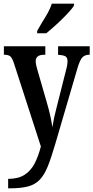

<svg xmlns="http://www.w3.org/2000/svg" viewBox="-20 -786 505 1038"><path d="M24 181Q78 181 112 159.5Q146 138 166.5 99Q187 60 201 6L57 -439Q47 -471 36.5 -480.5Q26 -490 5 -490H1V-536H225V-490H221Q194 -490 183.5 -480.5Q173 -471 173 -457Q173 -445 176.5 -429.5Q180 -414 186 -395L232 -236Q245 -192 252.5 -157Q260 -122 263 -98Q271 -149 286 -205L335 -399Q339 -412 342 -427Q345 -442 345 -455Q345 -475 333.5 -481.5Q322 -488 298 -489L294 -490V-536H465V-490H462Q439 -490 425.5 -476Q412 -462 399 -418L278 -5Q257 67 238.5 113Q220 159 195.5 185Q171 211 133 221.5Q95 232 36 232H24ZM181 -619Q201 -655 225 -693.5Q249 -732 260 -766H380V-756Q370 -739 344 -711.5Q318 -684 287 -655.5Q256 -627 230 -606H181Z"/></svg>

Font: Noto Serif Georgian ExtraCondensed SemiBold
Style: Regular
Weight: 600
Width: 2
Designer: Monotype Design Team, Akaki Razmadze
Foundry: Google LLC
Version: Version 2.003; ttfautohint (v1.8.4.7-5d5b)